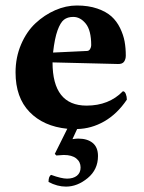

<svg xmlns="http://www.w3.org/2000/svg" viewBox="-20 -464 529 705"><path d="M174.8 -271 299.8 -276.9Q307.1 -277.3 311 -284.2Q314.9 -291 314.9 -297.9Q314.9 -352.5 294.9 -377.2Q274.9 -401.9 249 -401.9Q228 -401.9 214.8 -391.6Q201.7 -381.3 191.2 -352.3Q180.7 -323.2 174.8 -271ZM187 106.9 181.2 101.1 227.1 8.8Q139.6 0 88.4 -53Q37.1 -106 37.1 -198.2Q37.1 -253.4 57.4 -300.8Q77.6 -348.1 110.4 -378.7Q143.1 -409.2 182.6 -426.5Q222.2 -443.8 262.2 -443.8Q304.7 -443.8 337.2 -432.6Q369.6 -421.4 389.2 -403.8Q408.7 -386.2 420.9 -361.1Q433.1 -335.9 437.5 -311.8Q441.9 -287.6 441.9 -259.8Q441.9 -246.6 435.5 -237.5Q429.2 -228.5 413.1 -229L172.9 -234.9Q172.9 -76.2 297.9 -76.2Q379.9 -76.2 431.2 -128.9Q438 -128.9 441.9 -119.1Q445.8 -109.4 445.8 -98.1Q410.2 -45.4 362.8 -18.3Q315.4 8.8 263.2 9.8L246.1 46.9Q259.8 44.9 267.1 44.9Q300.8 44.9 320.3 60.8Q339.8 76.7 339.8 108.9Q339.8 158.7 302 189.9Q264.2 221.2 222.2 221.2Q190.4 221.2 158.2 204.1Q158.2 182.6 168 178.2Q205.6 191.9 226.1 191.9Q249 191.9 262.5 181.2Q275.9 170.4 275.9 150.9Q275.9 130.4 260 117.7Q244.1 105 213.9 105Q206.5 105 187 106.9Z"/></svg>

Font: Common Serif
Style: Bold
Weight: 700
Designer: Philipp H. Poll, Khaled Hosny
Foundry: Stefan Peev, Context Ltd.
Version: Version 1.026